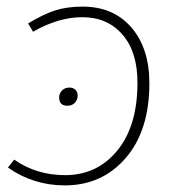

<svg xmlns="http://www.w3.org/2000/svg" viewBox="-20 -551 540 581"><path d="M230 -531Q323 -531 377.5 -468Q432 -405 432 -299Q432 -156 360.5 -73Q289 10 176 10Q81 10 4 -44L23 -68Q90 -21 177 -21Q274 -21 335 -95.5Q396 -170 396 -301Q396 -394 350.5 -446.5Q305 -499 229 -499Q157 -499 80 -455L65 -480Q111 -508 147 -519.5Q183 -531 230 -531ZM184 -231Q159 -231 159 -256Q159 -268 167.5 -277Q176 -286 190 -286Q201 -286 208 -279.5Q215 -273 215 -262Q215 -249 206.5 -240Q198 -231 184 -231Z"/></svg>

Font: Fira Sans UltraLight
Style: Italic
Weight: 200
Italic angle: -8°
Designer: Carrois Corporate & Edenspiekermann AG
Foundry: Carrois Corporate GbR & Edenspiekermann AG
Version: Version 4.203;PS 004.203;hotconv 1.0.88;makeotf.lib2.5.64775